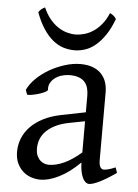

<svg xmlns="http://www.w3.org/2000/svg" viewBox="-51 -726 562 782"><g transform="rotate(5 229.5 -335.5)"><path d="M171.9 -48.8Q201.2 -48.8 234.1 -63.7Q267.1 -78.6 304.2 -110.8V-238.3L246.1 -227.1Q212.9 -221.2 188.7 -210Q164.6 -198.7 148.9 -183.6Q133.3 -168.5 126 -150.1Q118.7 -131.8 118.7 -111.8Q118.7 -92.3 124.5 -80.1Q130.4 -67.9 138.9 -60.8Q147.5 -53.7 156.5 -51.3Q165.5 -48.8 171.9 -48.8ZM452.1 -40Q410.6 -11.2 383.5 1.7Q356.4 14.6 342.8 14.6Q326.7 14.6 315.9 -7.8Q305.2 -30.3 304.2 -69.8Q282.2 -47.9 260.3 -31.7Q238.3 -15.6 217.3 -5.4Q196.3 4.9 177.5 9.8Q158.7 14.6 143.1 14.6Q125.5 14.6 106.9 8.8Q88.4 2.9 73.5 -9.8Q58.6 -22.5 48.8 -42.5Q39.1 -62.5 39.1 -90.8Q39.1 -119.6 49.6 -145.8Q60.1 -171.9 80.8 -193.4Q101.6 -214.8 132.3 -230.7Q163.1 -246.6 204.1 -254.9L304.2 -274.9V-342.8Q304.2 -359.4 300.3 -373.8Q296.4 -388.2 287.1 -398.7Q277.8 -409.2 262 -414.8Q246.1 -420.4 222.2 -419.9Q206.5 -419.4 191.4 -414.6Q176.3 -409.7 165 -400.9Q153.8 -392.1 147.5 -380.1Q141.1 -368.2 142.6 -353.5Q143.1 -349.1 132.6 -343.5Q122.1 -337.9 107.7 -333.5Q93.3 -329.1 79.3 -326.7Q65.4 -324.2 59.6 -325.7L52.7 -344.7Q64 -369.1 86.9 -391.6Q109.9 -414.1 139.4 -431.2Q168.9 -448.2 201.9 -458.5Q234.9 -468.8 265.6 -468.8Q319.3 -468.8 348.4 -440.7Q377.4 -412.6 377.4 -362.3V-86.9Q377.4 -66.4 382.8 -57.6Q388.2 -48.8 397 -48.8Q403.8 -48.8 414.6 -51.3Q425.3 -53.7 444.8 -62L452.1 -40ZM393.1 -664.1Q378.4 -624.5 360.1 -597.7Q341.8 -570.8 321.5 -554Q301.3 -537.1 279.3 -529.8Q257.3 -522.5 235.4 -522.5Q211.4 -522.5 189 -529.8Q166.5 -537.1 146.2 -554Q126 -570.8 108.2 -597.7Q90.3 -624.5 75.7 -664.1Q81.5 -672.9 87.4 -677.5Q93.3 -682.1 101.6 -686Q113.8 -658.2 129.6 -639.2Q145.5 -620.1 163.1 -608.6Q180.7 -597.2 199 -592Q217.3 -586.9 233.4 -586.9Q250.5 -586.9 269.3 -592Q288.1 -597.2 305.9 -608.6Q323.7 -620.1 339.6 -639.2Q355.5 -658.2 367.2 -686Q375.5 -682.1 381.3 -677.5Q387.2 -672.9 393.1 -664.1Z"/></g></svg>

Font: Gentium
Style: Regular
Weight: 400
Designer: J. Victor Gaultney
Version: Version 1.03; 2011; OFL 1.1 release